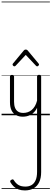

<svg xmlns="http://www.w3.org/2000/svg" viewBox="-20 -1468 655 2445"><path d="M270 18Q222 18 185 -1.5Q148 -21 127.5 -61.5Q107 -102 107 -166V-496Q107 -505 113 -509.5Q119 -514 132 -514Q146 -514 152.5 -509.5Q159 -505 159 -496V-171Q159 -127 171.5 -95.5Q184 -64 210 -47Q236 -30 277 -30Q306 -30 333 -39Q360 -48 383 -67Q406 -86 424 -116Q442 -146 452 -187V-496Q452 -506 458.5 -510.5Q465 -515 479 -515Q492 -515 498 -510.5Q504 -506 504 -496V723Q504 800 479 852Q454 904 407.5 930.5Q361 957 297 957Q252 957 217 944.5Q182 932 156.5 908.5Q131 885 114 855Q108 845 110.5 836Q113 827 126 821Q137 815 144.5 816.5Q152 818 157 828Q182 868 216 888Q250 908 304 908Q350 908 383 888Q416 868 434 826.5Q452 785 452 720V-95Q437 -63 415.5 -41Q394 -19 370 -6Q346 7 320.5 12.5Q295 18 270 18ZM163 -623Q155 -623 147.5 -631Q140 -639 140 -647Q140 -649 141 -652Q142 -655 145 -659L283 -825Q288 -831 293.5 -834Q299 -837 308 -837Q317 -837 322.5 -834Q328 -831 333 -825L471 -659Q475 -655 476 -652Q477 -649 477 -647Q477 -639 469 -631Q461 -623 453 -623Q448 -623 444.5 -625.5Q441 -628 437 -632L308 -769L180 -632Q176 -628 172 -625.5Q168 -623 163 -623ZM0 928H615V938H0ZM0 -20H615V0H0ZM0 -505H615V-500H0ZM0 -1448H615V-1438H0Z"/></svg>

Font: Playwrite ID Guides
Style: Regular
Weight: 400
Designer: Veronika Burian, José Scaglione
Foundry: TypeTogether
Version: Version 1.003